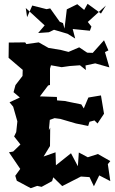

<svg xmlns="http://www.w3.org/2000/svg" viewBox="-20 -955 602 1006"><path d="M491 -308 525 -359 509 -455 443 -444 419 -387 406 -408 318 -426 279 -429 278 -447 189 -450 232 -507 242 -510V-595L247 -613L303 -603L345 -609L399 -613L430 -588L428 -612L479 -623L553 -602L530 -682L548 -691L525 -744L466 -678L437 -679L395 -707L339 -683L300 -693L234 -704L183 -733L118 -724L112 -733L26 -732L25 -652L99 -589L98 -557L61 -509L51 -472L84 -444L30 -419L49 -396L71 -319L65 -263L54 -240L87 -198L49 -161L27 -157L86 -70L60 -34L68 -8L141 31L175 19L198 24L253 -6L259 -26L306 20L404 -30L449 -27L472 21L500 -36L558 -6L545 -95L558 -111L493 -148L440 -131L393 -156L388 -84L352 -152L273 -89L271 -157L183 -126H203L242 -190L243 -286L236 -273L241 -327L266 -336L296 -332L378 -308L442 -295L449 -317L475 -324ZM310 -834 293 -841 243 -911 224 -907 149 -926 122 -865 115 -913 214 -822 180 -782 236 -786 263 -799 334 -778 374 -753 361 -803 451 -794 459 -816 440 -840 535 -926 509 -884 439 -935 421 -903 385 -933 330 -906 318 -805Z"/></svg>

Font: Asimov Aggro
Style: Medium
Weight: 500
Designer: Google
Version: Version 2.000980; 2014